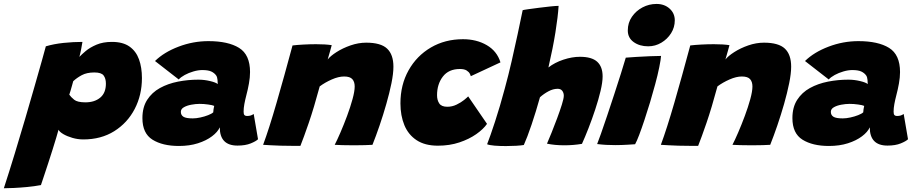

<svg xmlns="http://www.w3.org/2000/svg" viewBox="-133 -752 4790 999"><path d="M-113 227.5Q-85 141.5 -56.5 48Q-28 -45.5 -1.5 -135.8Q25 -226 47 -303.2Q69 -380.5 84.5 -435Q100 -489.5 105.5 -511Q147.5 -523.5 198.2 -528.8Q249 -534 296 -534Q293 -515.5 289 -494.8Q285 -474 280 -456Q291 -468 313 -486.5Q335 -505 369 -519.5Q403 -534 449.5 -534Q506.5 -534 540.8 -509.8Q575 -485.5 590.2 -443.2Q605.5 -401 605.5 -346Q605.5 -257.5 567.8 -185Q530 -112.5 461.5 -69.5Q393 -26.5 300.5 -26.5Q272 -26.5 244.2 -34.5Q216.5 -42.5 196.5 -54.2Q176.5 -66 171.5 -77Q168 -64 159.8 -36.2Q151.5 -8.5 140.5 26.5Q129.5 61.5 117.8 97.2Q106 133 96 163.2Q86 193.5 80 211Q45.5 217.5 8.2 221Q-29 224.5 -61.2 226Q-93.5 227.5 -113 227.5ZM311.5 -219.5Q359 -219.5 388.5 -244Q418 -268.5 418 -317Q418 -343.5 406.2 -359.2Q394.5 -375 358 -375Q318.5 -375 292.2 -360.8Q266 -346.5 248 -329.5Q246 -322 242 -307.8Q238 -293.5 234 -279.8Q230 -266 227.5 -259.5Q236 -247 252.8 -233.2Q269.5 -219.5 311.5 -219.5Z M798 7.5Q713 7.5 660.5 -25.2Q608 -58 608 -137.5Q608 -194 632.8 -232.5Q657.5 -271 699.2 -294Q741 -317 792.8 -327.2Q844.5 -337.5 899 -337.5Q930 -337.5 960.2 -330.2Q990.5 -323 1000 -314.5Q1000 -320 998.8 -335.5Q997.5 -351 992 -359Q982.5 -372.5 966.2 -380Q950 -387.5 919.5 -387.5Q898 -387.5 873.2 -380.2Q848.5 -373 828 -361.8Q807.5 -350.5 797 -338.5L673.5 -434.5Q720.5 -480.5 796 -509.2Q871.5 -538 951.5 -538Q1054 -538 1111 -502.8Q1168 -467.5 1168 -377Q1168 -349 1162.2 -317.2Q1156.5 -285.5 1148.5 -255.5Q1142.5 -232.5 1138.5 -211Q1134.5 -189.5 1134.5 -171Q1134.5 -157.5 1139 -153Q1143.5 -148.5 1152 -148.5Q1163.5 -148.5 1171.8 -151.2Q1180 -154 1187 -159L1209.5 -27.5Q1199 -17 1171.5 -5.8Q1144 5.5 1102.5 5.5Q1010.5 5.5 1010.5 -89.5Q999.5 -65 970 -42.8Q940.5 -20.5 896.8 -6.5Q853 7.5 798 7.5ZM870 -136Q888 -136 909.8 -140.8Q931.5 -145.5 950 -152.8Q968.5 -160 976.5 -167.5Q976.5 -173 978.2 -184.2Q980 -195.5 981.5 -201Q973.5 -205 950.5 -208.2Q927.5 -211.5 905.5 -211.5Q885 -211.5 862.2 -207.2Q839.5 -203 823.8 -194Q808 -185 808 -170Q808 -153 821.5 -144.5Q835 -136 870 -136Z M1430 7Q1411 7 1383.2 6.8Q1355.5 6.5 1327 6Q1305 5 1275.5 3.8Q1246 2.5 1236 1.5Q1267 -82 1306.2 -217.8Q1345.5 -353.5 1389 -515.5Q1413.5 -518.5 1446.5 -520.2Q1479.5 -522 1511.5 -522Q1535 -522 1556.2 -520.8Q1577.5 -519.5 1593 -517Q1591.5 -510.5 1584.5 -486Q1577.5 -461.5 1572 -442.5Q1586 -460.5 1618 -481Q1650 -501.5 1691 -515.8Q1732 -530 1772.5 -530Q1848.5 -530 1881.2 -499Q1914 -468 1914 -405Q1914 -369.5 1903.8 -319Q1893.5 -268.5 1877.2 -211.5Q1861 -154.5 1842 -99Q1823 -43.5 1805 1.5Q1792 2.5 1765.5 3.2Q1739 4 1709.5 4Q1677.5 4 1649 3.2Q1620.5 2.5 1608.5 1.5Q1621 -22.5 1638.5 -63Q1656 -103.5 1673 -149.2Q1690 -195 1701.2 -236Q1712.5 -277 1712.5 -302Q1712.5 -326.5 1700.2 -340.2Q1688 -354 1657.5 -354Q1628.5 -354 1593.2 -338.5Q1558 -323 1530.5 -302.5Q1500 -189.5 1473.5 -112.5Q1447 -35.5 1430 7Z M2401 -107.5Q2382 -80 2345 -54Q2308 -28 2257.2 -11Q2206.5 6 2145.5 6Q2078 6 2034.8 -22.5Q1991.5 -51 1971 -100.8Q1950.5 -150.5 1950.5 -214Q1950.5 -310.5 1992.8 -386Q2035 -461.5 2108.8 -504.8Q2182.5 -548 2276 -548Q2346.5 -548 2399.8 -517Q2453 -486 2471 -427.5L2316.5 -355.5Q2316 -359.5 2311.5 -368.5Q2307 -377.5 2295 -385.2Q2283 -393 2260 -393Q2201.5 -393 2171.2 -353.5Q2141 -314 2141 -256.5Q2141 -231 2152.5 -213.8Q2164 -196.5 2194.5 -196.5Q2220 -196.5 2243 -207.8Q2266 -219 2282 -232Q2298 -245 2303 -250.5Z M2592.5 2.5Q2578 5 2552.5 6.5Q2527 8 2499.5 8Q2467 8 2440 5.8Q2413 3.5 2401.5 -1.5Q2417.5 -42 2443 -120Q2468.5 -198 2493.5 -291.5Q2512.5 -361 2529.2 -433.8Q2546 -506.5 2560.5 -574.8Q2575 -643 2586.5 -699Q2590.5 -700.5 2614.8 -704Q2639 -707.5 2670.8 -711.5Q2702.5 -715.5 2731.2 -718.5Q2760 -721.5 2773.5 -721.5Q2770 -665 2757 -583.8Q2744 -502.5 2720.5 -401Q2753 -426.5 2798.2 -441.5Q2843.5 -456.5 2884.5 -456.5Q2946 -456.5 2974.2 -430.8Q3002.5 -405 3002.5 -354.5Q3002.5 -324.5 2991.8 -279Q2981 -233.5 2964.2 -182.8Q2947.5 -132 2929 -84.8Q2910.5 -37.5 2895 -3.5Q2850 4 2804 4Q2753 4 2713 -4.5Q2722.5 -26 2737 -62Q2751.5 -98 2766 -137Q2780.5 -176 2790.5 -208Q2800.5 -240 2800.5 -254Q2800.5 -269 2792.5 -279.5Q2784.5 -290 2768.5 -290Q2745 -290 2720.8 -277Q2696.5 -264 2676.5 -246Q2656 -172 2633 -104Q2610 -36 2592.5 2.5Z M3239.5 -511Q3195 -511 3164.2 -533Q3133.5 -555 3133.5 -593.5Q3133.5 -633.5 3154.8 -664.5Q3176 -695.5 3210 -713.5Q3244 -731.5 3283 -731.5Q3324 -731.5 3351 -707.2Q3378 -683 3378 -646Q3378 -610 3358.8 -579.2Q3339.5 -548.5 3308 -529.8Q3276.5 -511 3239.5 -511ZM3171.5 -1.5Q3162 -1 3131.8 1Q3101.5 3 3068 3Q3045 3 3021.2 1.8Q2997.5 0.5 2974 -2.5Q2979.5 -15.5 2993.5 -55.2Q3007.5 -95 3025.8 -149.2Q3044 -203.5 3063 -261.5Q3082 -319.5 3098 -370.2Q3114 -421 3123 -452Q3145 -454 3179.8 -456Q3214.5 -458 3249.2 -459.5Q3284 -461 3306.5 -461Q3305.5 -443 3297.2 -402Q3289 -361 3276 -313.5Q3264 -268.5 3249.5 -220.2Q3235 -172 3220.2 -127.8Q3205.5 -83.5 3192.8 -50Q3180 -16.5 3171.5 -1.5Z M3499.5 7Q3480.5 7 3452.8 6.8Q3425 6.5 3396.5 6Q3374.5 5 3345 3.8Q3315.5 2.5 3305.5 1.5Q3336.5 -82 3375.8 -217.8Q3415 -353.5 3458.5 -515.5Q3483 -518.5 3516 -520.2Q3549 -522 3581 -522Q3604.5 -522 3625.8 -520.8Q3647 -519.5 3662.5 -517Q3661 -510.5 3654 -486Q3647 -461.5 3641.5 -442.5Q3655.5 -460.5 3687.5 -481Q3719.5 -501.5 3760.5 -515.8Q3801.5 -530 3842 -530Q3918 -530 3950.8 -499Q3983.5 -468 3983.5 -405Q3983.5 -369.5 3973.2 -319Q3963 -268.5 3946.8 -211.5Q3930.5 -154.5 3911.5 -99Q3892.5 -43.5 3874.5 1.5Q3861.5 2.5 3835 3.2Q3808.5 4 3779 4Q3747 4 3718.5 3.2Q3690 2.5 3678 1.5Q3690.5 -22.5 3708 -63Q3725.5 -103.5 3742.5 -149.2Q3759.5 -195 3770.8 -236Q3782 -277 3782 -302Q3782 -326.5 3769.8 -340.2Q3757.5 -354 3727 -354Q3698 -354 3662.8 -338.5Q3627.5 -323 3600 -302.5Q3569.5 -189.5 3543 -112.5Q3516.5 -35.5 3499.5 7Z M4180 7.5Q4095 7.5 4042.5 -25.2Q3990 -58 3990 -137.5Q3990 -194 4014.8 -232.5Q4039.5 -271 4081.2 -294Q4123 -317 4174.8 -327.2Q4226.5 -337.5 4281 -337.5Q4312 -337.5 4342.2 -330.2Q4372.5 -323 4382 -314.5Q4382 -320 4380.8 -335.5Q4379.5 -351 4374 -359Q4364.5 -372.5 4348.2 -380Q4332 -387.5 4301.5 -387.5Q4280 -387.5 4255.2 -380.2Q4230.5 -373 4210 -361.8Q4189.5 -350.5 4179 -338.5L4055.5 -434.5Q4102.5 -480.5 4178 -509.2Q4253.5 -538 4333.5 -538Q4436 -538 4493 -502.8Q4550 -467.5 4550 -377Q4550 -349 4544.2 -317.2Q4538.5 -285.5 4530.5 -255.5Q4524.5 -232.5 4520.5 -211Q4516.5 -189.5 4516.5 -171Q4516.5 -157.5 4521 -153Q4525.5 -148.5 4534 -148.5Q4545.5 -148.5 4553.8 -151.2Q4562 -154 4569 -159L4591.5 -27.5Q4581 -17 4553.5 -5.8Q4526 5.5 4484.5 5.5Q4392.5 5.5 4392.5 -89.5Q4381.5 -65 4352 -42.8Q4322.5 -20.5 4278.8 -6.5Q4235 7.5 4180 7.5ZM4252 -136Q4270 -136 4291.8 -140.8Q4313.5 -145.5 4332 -152.8Q4350.5 -160 4358.5 -167.5Q4358.5 -173 4360.2 -184.2Q4362 -195.5 4363.5 -201Q4355.5 -205 4332.5 -208.2Q4309.5 -211.5 4287.5 -211.5Q4267 -211.5 4244.2 -207.2Q4221.5 -203 4205.8 -194Q4190 -185 4190 -170Q4190 -153 4203.5 -144.5Q4217 -136 4252 -136Z"/></svg>

Font: Grandstander Black
Style: Italic
Weight: 900
Italic angle: -15°
Designer: Tyler Finck
Foundry: Etcetera Type Co
Version: Version 1.200; ttfautohint (v1.8.3)